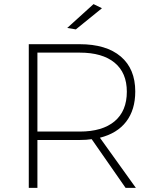

<svg xmlns="http://www.w3.org/2000/svg" viewBox="-20 -914 762 934"><path d="M591 0 426 -237Q401 -233 367 -233H162V0H120V-699H367Q497 -699 567.5 -639Q638 -579 638 -469Q638 -380 594 -322.5Q550 -265 466 -244L641 0ZM368 -274Q478 -274 537.5 -324Q597 -374 597 -468Q597 -560 537.5 -609Q478 -658 368 -658H162V-274ZM435 -894 476 -874 349 -771 307 -778Z"/></svg>

Font: Gontserrat ExtraLight
Style: Regular
Weight: 275
Designer: Julieta Ulanovsky
Foundry: Julieta Ulanovsky
Version: Version 6.001